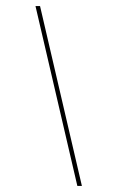

<svg xmlns="http://www.w3.org/2000/svg" viewBox="-20 -588 388 633"><path d="M112 -568 250 25H235L97 -568Z"/></svg>

Font: Genos Thin
Style: Italic
Weight: 100
Italic angle: -8°
Designer: Robert E. Leuschke
Foundry: Robert E. Leuschke
Version: Version 1.010